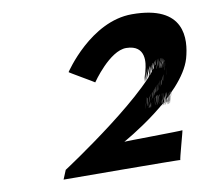

<svg xmlns="http://www.w3.org/2000/svg" viewBox="-71 -837 846 768"><g transform="rotate(-10 352.5 -453.0)"><path d="M466 -628C548.7 -627 532.5 -551 526.4 -528C492.6 -414 536.5 -551 529.7 -529C494.9 -415 542.7 -555 535.6 -532C501.4 -420 549.9 -559 545.5 -538C513.2 -426 558.1 -563 552.7 -542C519.2 -429 564 -569 559.8 -549C527.6 -437 571.8 -575 567.4 -554C534.8 -441 579.3 -580 573.6 -558C541 -445 584.6 -581 577.9 -559C543 -445 589.5 -584 582.5 -561C547.7 -447 593.9 -585 586.8 -562C552 -448 595.5 -584 589.8 -562C556 -448 598.9 -585 593.8 -562C561 -448 603.9 -585 597.8 -562C564 -448 605.5 -584 599.5 -561C565.7 -447 608.2 -583 602.2 -560C568 -445 610.6 -581 604.3 -557C569.8 -441 613.1 -576 606.8 -552C572.3 -436 614.3 -570 607.9 -546C573.5 -430 616 -566 608.7 -542C573.9 -428 615.5 -561 608.5 -538C573.3 -423 614.6 -558 607.3 -534C571.8 -418 614.1 -553 606.7 -529C571.3 -413 612.5 -548 605.2 -524C570 -409 611.6 -545 604.6 -522C569.4 -407 610 -543 602.7 -519C567.5 -404 607.8 -539 600.5 -515C565 -399 605.6 -535 598.2 -511C563.1 -396 604.6 -532 597.3 -508C562.2 -393 602.7 -529 594.4 -505C557.9 -389 597.2 -524 588.9 -500C552.4 -384 590.7 -519 583 -494C548.2 -380 584.2 -511 577.2 -488C541.7 -372 581 -507 572.7 -483C536.2 -367 576.8 -503 568.4 -479C532.3 -364 573.6 -499 565.2 -475C529.1 -360 571.6 -496 563.3 -472C527.1 -357 568.7 -493 560.4 -469C524.2 -354 564.5 -489 555.9 -464C519.4 -348 558.7 -483 550.3 -459C512.9 -343 552.8 -477 543.5 -453C506 -337 546.3 -472 536.7 -447C500.2 -331 541.2 -465 532.8 -441C497.7 -326 537.2 -462 528.9 -438C492.4 -322 531.4 -456 523.1 -432C486.6 -316 527.2 -452 518.9 -428C481.4 -312 521.7 -447 514.3 -423C477.9 -307 518.8 -441 512.5 -417C478 -301 521.6 -437 516.6 -414C483.4 -299 529.3 -436 522.3 -413C487.4 -299 533.3 -436 526.3 -413C491.4 -299 536 -435 531.3 -413C498.4 -299 542.3 -436 538.6 -414C506.7 -300 550.9 -438 546.2 -416C513.6 -303 557.5 -440 552.8 -418C519.9 -304 562.8 -441 558.1 -419C525.2 -305 568.1 -442 563.4 -420C529.6 -306 572.4 -443 567.7 -421C534.9 -307 577.7 -444 572 -422C539.2 -308 581.7 -444 576 -422C542.2 -308 586 -445 579 -422C544.2 -308 590 -445 583 -422C548.2 -308 597 -445 590 -422C555.2 -308 599 -445 594.3 -423C561.5 -309 605 -445 600.3 -423C567.5 -309 610.7 -447 604.6 -424C570.8 -310 613.4 -446 606.3 -423C571.5 -309 615.4 -446 608.3 -423C573.5 -309 617.4 -446 611.6 -424C578.1 -311 620.7 -447 614.2 -426C579.7 -313 622.9 -451 615.5 -430C579.9 -317 619.8 -454 613.1 -432C578.2 -318 618.1 -455 611.1 -432C576.2 -318 616.4 -456 607.4 -433C571.5 -319 611.1 -455 602.1 -432C565.2 -318 606.1 -455 597.1 -432C560.2 -318 599.8 -454 592.8 -431C557.9 -317 592.8 -454 585.8 -431C550.9 -317 588.8 -454 581.8 -431C546.9 -317 584.8 -454 577.8 -431C542.9 -317 580.8 -454 573.8 -431C538.9 -317 578.5 -453 569.5 -430C532.6 -316 572.2 -452 563.2 -429C526 -314 567.9 -451 558.9 -428C522 -314 561.3 -449 552.2 -426C515.1 -311 555.7 -447 546.6 -424C509.5 -309 548.4 -446 539.3 -423C502.2 -308 540 -445 533 -422C498.2 -308 536 -445 529 -422C494.2 -308 532 -445 525 -422C490.2 -308 529.7 -444 523 -422C488.2 -308 531 -445 524 -422C489.5 -309 534 -448 528.5 -427C495.3 -315 538.5 -453 534.1 -432C501.8 -320 545 -458 539.6 -437C506.1 -324 548.2 -462 543.1 -442C509.9 -330 554.1 -468 548.7 -447C516.4 -335 559.9 -474 555.5 -453C523.3 -341 565.4 -479 561.3 -459C528.1 -347 572.6 -486 567.2 -465C532.6 -352 575.8 -490 569.1 -468C534.2 -354 579 -494 572 -471C537.1 -357 582.3 -498 575.2 -475C540.7 -362 584.6 -499 579.1 -478C545.6 -365 589.1 -504 583.7 -483C550.1 -370 593.6 -509 589.5 -489C557.3 -377 600.8 -516 595.3 -495C562.1 -383 606.3 -521 600.9 -500C567.6 -388 611.1 -527 604.7 -506C570.2 -393 613.3 -531 606.9 -510C572.4 -397 615.3 -534 608.8 -513C574.3 -400 616.2 -537 609.8 -516C575.2 -403 618.4 -541 612 -520C578.4 -407 620.9 -546 614.5 -525C580 -412 622.2 -550 615.7 -529C581.2 -416 622.7 -555 616.3 -534C582 -422 624.5 -561 618.1 -540C583.9 -428 625 -566 617.6 -545C583.4 -433 624.3 -570 617.2 -550C581.9 -438 622.4 -577 615.3 -557C580 -445 621.5 -584 613.1 -563C576.9 -451 617.1 -589 609.3 -567C573.8 -454 614 -592 606.3 -570C569.7 -457 610.3 -593 601.6 -571C565.7 -457 605.6 -594 596.6 -571C559.7 -457 600.6 -594 591.6 -571C555.7 -457 595.3 -593 587.3 -570C550.4 -456 591 -592 582 -569C545.8 -454 145.4 -191 143.1 -190L127.8 -153C127.8 -153 605.2 -151 601.6 -149C597.9 -147 632.9 -268 630 -265C627.4 -263 394.8 -261 393.5 -260C393.5 -260 652.9 -402 694.6 -545C715.9 -621 726.4 -757 511.4 -757C343.4 -757 222.2 -573 222.2 -573C220.9 -572 320.5 -515 320.1 -514C320.1 -514 398.3 -629 466 -628Z"/></g></svg>

Font: Hussar Wojna
Style: 3Obl
Weight: 400
Designer: Robert Jablonski
Foundry: Cannot Into Space Fonts
Version: Version 1.01